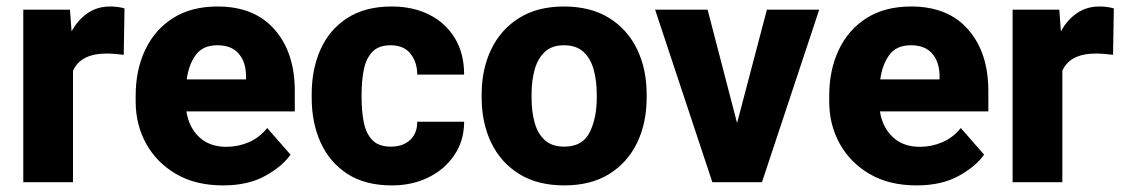

<svg xmlns="http://www.w3.org/2000/svg" viewBox="-20 -558 3442 588"><path d="M361.3 -532.2 358.9 -390.1Q348.6 -391.6 333.3 -392.8Q317.9 -394 306.6 -394Q227.1 -394 203.6 -341.3V0H51.3V-528.3H194.3L199.2 -461.9Q218.8 -497.6 248.5 -517.8Q278.3 -538.1 316.9 -538.1Q342.3 -538.1 361.3 -532.2Z M663.1 9.8Q579.1 9.8 519.3 -25.1Q459.5 -60.1 427.5 -118.2Q395.5 -176.3 395.5 -246.6V-265.1Q395.5 -343.8 424.8 -405.5Q454.1 -467.3 510 -502.7Q565.9 -538.1 646.5 -538.1Q759.3 -538.1 821 -467.5Q882.8 -397 882.8 -279.3V-216.8H550.8Q558.6 -167.5 590.3 -137.9Q622.1 -108.4 672.9 -108.4Q709 -108.4 741.7 -122.3Q774.4 -136.2 798.3 -166L869.6 -84.5Q845.2 -48.8 792.5 -19.5Q739.7 9.8 663.1 9.8ZM645.5 -419.4Q601.6 -419.4 579.8 -390.1Q558.1 -360.8 551.8 -314.9H733.4V-326.7Q732.9 -368.2 710.9 -393.8Q689 -419.4 645.5 -419.4Z M1177.2 -108.9Q1213.9 -108.9 1235.8 -129.2Q1257.8 -149.4 1257.8 -185.1H1401.4Q1401.4 -127.4 1371.8 -83.5Q1342.3 -39.6 1292.5 -14.9Q1242.7 9.8 1180.2 9.8Q1098.1 9.8 1043.7 -25.6Q989.3 -61 961.9 -121.6Q934.6 -182.1 934.6 -257.8V-270.5Q934.6 -346.2 961.7 -406.7Q988.8 -467.3 1043.5 -502.7Q1098.1 -538.1 1179.7 -538.1Q1245.1 -538.1 1294.9 -512.9Q1344.7 -487.8 1373 -441.2Q1401.4 -394.5 1401.4 -329.6H1257.8Q1257.8 -367.2 1237.3 -393.3Q1216.8 -419.4 1176.3 -419.4Q1139.2 -419.4 1119.9 -398.7Q1100.6 -377.9 1094 -344Q1087.4 -310.1 1087.4 -270.5V-257.8Q1087.4 -217.8 1094 -183.8Q1100.6 -149.9 1119.9 -129.4Q1139.2 -108.9 1177.2 -108.9Z M1455.1 -258.8V-269Q1455.1 -346.2 1484.4 -407Q1513.7 -467.8 1569.8 -502.9Q1626 -538.1 1707 -538.1Q1789.1 -538.1 1845.5 -502.9Q1901.9 -467.8 1931.2 -407Q1960.4 -346.2 1960.4 -269V-258.8Q1960.4 -181.6 1931.2 -120.8Q1901.9 -60.1 1845.7 -25.1Q1789.6 9.8 1708 9.8Q1626.5 9.8 1570.1 -25.1Q1513.7 -60.1 1484.4 -120.8Q1455.1 -181.6 1455.1 -258.8ZM1607.9 -269V-258.8Q1607.9 -216.8 1617.2 -182.9Q1626.5 -148.9 1648.4 -128.9Q1670.4 -108.9 1708 -108.9Q1763.7 -108.9 1785.6 -152.3Q1807.6 -195.8 1807.6 -258.8V-269Q1807.6 -310.1 1798.3 -344.2Q1789.1 -378.4 1767.1 -398.9Q1745.1 -419.4 1707 -419.4Q1669.9 -419.4 1648.2 -398.9Q1626.5 -378.4 1617.2 -344.2Q1607.9 -310.1 1607.9 -269Z M2147 -528.3 2237.3 -181.2 2328.6 -528.3H2488.8L2313.5 0H2161.6L1986.3 -528.3Z M2787.1 9.8Q2703.1 9.8 2643.3 -25.1Q2583.5 -60.1 2551.5 -118.2Q2519.5 -176.3 2519.5 -246.6V-265.1Q2519.5 -343.8 2548.8 -405.5Q2578.1 -467.3 2634 -502.7Q2689.9 -538.1 2770.5 -538.1Q2883.3 -538.1 2945.1 -467.5Q3006.8 -397 3006.8 -279.3V-216.8H2674.8Q2682.6 -167.5 2714.4 -137.9Q2746.1 -108.4 2796.9 -108.4Q2833 -108.4 2865.7 -122.3Q2898.4 -136.2 2922.4 -166L2993.7 -84.5Q2969.2 -48.8 2916.5 -19.5Q2863.8 9.8 2787.1 9.8ZM2769.5 -419.4Q2725.6 -419.4 2703.9 -390.1Q2682.1 -360.8 2675.8 -314.9H2857.4V-326.7Q2856.9 -368.2 2835 -393.8Q2813 -419.4 2769.5 -419.4Z M3391.1 -532.2 3388.7 -390.1Q3378.4 -391.6 3363 -392.8Q3347.7 -394 3336.4 -394Q3256.8 -394 3233.4 -341.3V0H3081.1V-528.3H3224.1L3229 -461.9Q3248.5 -497.6 3278.3 -517.8Q3308.1 -538.1 3346.7 -538.1Q3372.1 -538.1 3391.1 -532.2Z"/></svg>

Font: Vazirmatn RD ExtraBold
Style: Regular
Weight: 800
Designer: Saber Rastikerdar
Foundry: Saber Rastikerdar
Version: Version 32.102